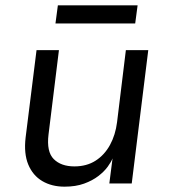

<svg xmlns="http://www.w3.org/2000/svg" viewBox="-20 -688 637 720"><path d="M536 -500 474 0H390L402 -94Q397 -81 384 -63Q371 -45 349 -28Q327 -11 295.5 0.5Q264 12 222 12Q174 12 138.5 -9Q103 -30 86 -71Q69 -112 76 -172L117 -500H201L162 -184Q154 -119 181.5 -91.5Q209 -64 259 -64Q305 -64 338.5 -85.5Q372 -107 392.5 -144.5Q413 -182 419 -230L452 -500ZM188 -600 197 -668H496L487 -600Z"/></svg>

Font: Inclusive Sans
Style: Italic
Weight: 400
Italic angle: -7°
Designer: Olivia King
Foundry: Olivia King
Version: Version 2.004